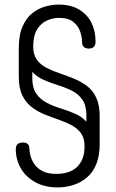

<svg xmlns="http://www.w3.org/2000/svg" viewBox="-20 -751 507 838"><path d="M232 67Q175 67 133.5 44Q92 21 70.5 -17Q49 -55 49 -99Q49 -116 57.5 -122.5Q66 -129 79 -129Q95 -129 101.5 -122Q108 -115 108 -105Q108 -91 113 -71.5Q118 -52 130.5 -34Q143 -16 166 -4Q189 8 225 8Q286 8 317.5 -23.5Q349 -55 349 -112Q349 -148 333.5 -169.5Q318 -191 292.5 -204.5Q267 -218 236.5 -228.5Q206 -239 175 -251.5Q144 -264 118.5 -283.5Q93 -303 77.5 -334.5Q62 -366 62 -416V-540Q62 -598 78.5 -635.5Q95 -673 121 -693.5Q147 -714 177.5 -722.5Q208 -731 235 -731Q289 -731 325 -709.5Q361 -688 379 -652Q397 -616 397 -570Q397 -552 388.5 -545.5Q380 -539 368 -539Q353 -539 345.5 -546.5Q338 -554 338 -570Q338 -589 330 -613Q322 -637 300.5 -655Q279 -673 238 -673Q210 -673 184 -661Q158 -649 141.5 -622Q125 -595 125 -548Q125 -513 140.5 -491Q156 -469 182 -455.5Q208 -442 239 -431.5Q270 -421 301 -408.5Q332 -396 358 -377Q384 -358 399.5 -326Q415 -294 415 -245V-123Q415 -71 400.5 -35Q386 1 359.5 23.5Q333 46 300 56.5Q267 67 232 67ZM357 -220V-249Q357 -291 339.5 -316Q322 -341 294 -355Q266 -369 233.5 -379Q201 -389 171.5 -402Q142 -415 121 -437V-409Q121 -367 138.5 -342Q156 -317 184 -302.5Q212 -288 244.5 -278Q277 -268 307 -255Q337 -242 357 -220Z"/></svg>

Font: Dosis ExtraLight
Style: Regular
Weight: 400
Version: Version 3.001; ttfautohint (v1.8.2)